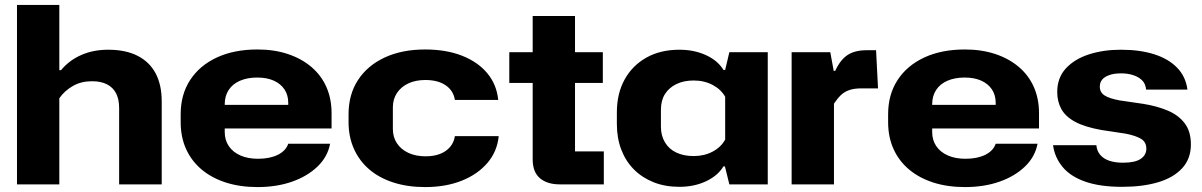

<svg xmlns="http://www.w3.org/2000/svg" viewBox="-20 -749 4883 780"><path d="M49 0V-729H221V-464H228Q261 -504 310 -525.5Q359 -547 419 -547Q491 -547 539.5 -522Q588 -497 612.5 -450.5Q637 -404 637 -337V0H464V-310Q464 -346 451.5 -370Q439 -394 414.5 -406.5Q390 -419 354 -419Q310 -419 276.5 -400Q243 -381 221 -350V0Z M1026 11Q955 11 897.5 -7.5Q840 -26 799 -60.5Q758 -95 736 -143.5Q714 -192 714 -253V-285Q714 -365 752.5 -424Q791 -483 861 -515.5Q931 -548 1026 -548Q1094 -548 1149.5 -529.5Q1205 -511 1245 -477Q1285 -443 1306 -395.5Q1327 -348 1327 -289V-227H864V-323H1165L1151 -306V-331Q1151 -363 1135.5 -386Q1120 -409 1092 -421.5Q1064 -434 1025 -434Q985 -434 955 -421Q925 -408 909 -383.5Q893 -359 893 -326V-212Q893 -180 909.5 -155.5Q926 -131 956.5 -117.5Q987 -104 1028 -104Q1076 -104 1108.5 -120Q1141 -136 1151 -165H1321Q1311 -112 1270 -72.5Q1229 -33 1166.5 -11Q1104 11 1026 11Z M1707 11Q1636 11 1578.5 -7.5Q1521 -26 1480.5 -60.5Q1440 -95 1418 -144Q1396 -193 1396 -253V-285Q1396 -365 1434.5 -424Q1473 -483 1543 -515.5Q1613 -548 1707 -548Q1793 -548 1857.5 -522.5Q1922 -497 1960 -451Q1998 -405 2004 -343H1828Q1822 -381 1790.5 -402.5Q1759 -424 1708 -424Q1668 -424 1638.5 -410Q1609 -396 1592.5 -371Q1576 -346 1576 -313V-225Q1576 -192 1592.5 -167Q1609 -142 1639 -128Q1669 -114 1709 -114Q1742 -114 1767 -123.5Q1792 -133 1808 -151.5Q1824 -170 1828 -196H2006Q2000 -134 1960.5 -87.5Q1921 -41 1856 -15Q1791 11 1707 11Z M2254 0Q2203 0 2173.5 -25Q2144 -50 2144 -102V-684H2316V-134H2433V0ZM2049 -412V-537H2429V-412Z M2740 10Q2682 10 2635.5 -8.5Q2589 -27 2555.5 -60.5Q2522 -94 2504 -141Q2486 -188 2486 -245V-292Q2486 -369 2517.5 -426Q2549 -483 2606 -515Q2663 -547 2740 -547Q2800 -547 2848 -525Q2896 -503 2919 -465H2926L2943 -537H3099V0H2943L2925 -73H2919Q2896 -35 2848 -12.5Q2800 10 2740 10ZM2798 -115Q2841 -115 2875 -133Q2909 -151 2926 -182V-356Q2909 -386 2875 -404Q2841 -422 2798 -422Q2758 -422 2728 -407.5Q2698 -393 2681.5 -367Q2665 -341 2665 -303V-234Q2665 -198 2681.5 -170.5Q2698 -143 2728 -129Q2758 -115 2798 -115Z M3196 0V-537H3353L3367 -461H3373Q3393 -505 3422.5 -525Q3452 -545 3501 -545H3539L3547 -390H3480Q3450 -390 3430 -383Q3410 -376 3396 -362.5Q3382 -349 3368 -328V0Z M3900 11Q3829 11 3771.5 -7.5Q3714 -26 3673 -60.5Q3632 -95 3610 -143.5Q3588 -192 3588 -253V-285Q3588 -365 3626.5 -424Q3665 -483 3735 -515.5Q3805 -548 3900 -548Q3968 -548 4023.5 -529.5Q4079 -511 4119 -477Q4159 -443 4180 -395.5Q4201 -348 4201 -289V-227H3738V-323H4039L4025 -306V-331Q4025 -363 4009.5 -386Q3994 -409 3966 -421.5Q3938 -434 3899 -434Q3859 -434 3829 -421Q3799 -408 3783 -383.5Q3767 -359 3767 -326V-212Q3767 -180 3783.5 -155.5Q3800 -131 3830.5 -117.5Q3861 -104 3902 -104Q3950 -104 3982.5 -120Q4015 -136 4025 -165H4195Q4185 -112 4144 -72.5Q4103 -33 4040.5 -11Q3978 11 3900 11Z M4539 10Q4449 10 4389 -11Q4329 -32 4297 -70.5Q4265 -109 4258 -159H4434Q4436 -136 4449.5 -120Q4463 -104 4486.5 -96Q4510 -88 4542 -88Q4591 -88 4614 -103.5Q4637 -119 4637 -145Q4637 -172 4615.5 -185Q4594 -198 4553 -206L4454 -221Q4387 -233 4348 -254Q4309 -275 4292 -305.5Q4275 -336 4275 -375Q4275 -433 4310 -471Q4345 -509 4403.5 -528Q4462 -547 4534 -547Q4611 -547 4669 -528.5Q4727 -510 4762 -474Q4797 -438 4804 -385H4636Q4634 -409 4619.5 -423Q4605 -437 4583 -444Q4561 -451 4535 -451Q4506 -451 4486.5 -444Q4467 -437 4457.5 -425.5Q4448 -414 4448 -397Q4448 -374 4467 -361.5Q4486 -349 4529 -341L4625 -327Q4681 -318 4724.5 -299.5Q4768 -281 4793 -248Q4818 -215 4818 -162Q4818 -104 4782.5 -65.5Q4747 -27 4684.5 -8.5Q4622 10 4539 10Z"/></svg>

Font: Hubot Sans SemiExpanded
Style: Bold
Weight: 700
Width: 6
Designer: Deni Anggara
Foundry: GitHub, Inc., Subsidiary of Microsoft Corporation
Version: Version 2.000